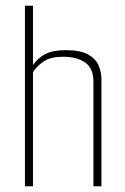

<svg xmlns="http://www.w3.org/2000/svg" viewBox="-20 -650 435 670"><path d="M67 -630H95V-423Q112 -448 138.5 -461.5Q165 -475 209 -475Q262 -475 289 -459Q316 -443 325 -419.5Q334 -396 334 -374V0H306V-365Q306 -412 277 -432Q248 -452 200 -452Q158 -452 134 -436.5Q110 -421 95 -398V0H67Z"/></svg>

Font: Smooch Sans Thin ExtraLight
Style: Regular
Weight: 250
Version: Version 1.010